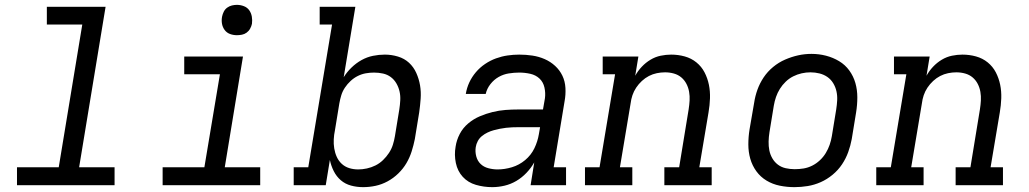

<svg xmlns="http://www.w3.org/2000/svg" viewBox="-20 -763 4240 791"><path d="M50 0V-74H222L319 -662H173V-735H415L306 -74H452V0Z M650 0V-74H822L886 -457H739V-530H981L906 -74H1052V0ZM956 -618Q941 -618 927.5 -623Q914 -628 905.5 -639.5Q897 -651 894.5 -665.5Q892 -680 895 -695Q897 -705 902 -715Q907 -725 916 -731.5Q925 -738 935.5 -740.5Q946 -743 956 -743Q971 -743 985 -737.5Q999 -732 1007 -720.5Q1015 -709 1017.5 -694.5Q1020 -680 1018 -665Q1016 -655 1010.5 -645Q1005 -635 996 -628.5Q987 -622 976.5 -620Q966 -618 956 -618Z M1476 8Q1450 8 1426 1.5Q1402 -5 1384 -20.5Q1366 -36 1355 -58Q1344 -80 1339 -104L1322 0H1190V-74H1250L1348 -662H1297V-735H1444L1396 -445Q1409 -466 1428 -484.5Q1447 -503 1469.5 -515.5Q1492 -528 1516.5 -533Q1541 -538 1565 -538Q1565 -538 1565 -538Q1565 -538 1566 -538Q1593 -538 1619.5 -530Q1646 -522 1665 -504.5Q1684 -487 1695 -462.5Q1706 -438 1710.5 -411.5Q1715 -385 1713 -356.5Q1711 -328 1707 -300L1689 -190Q1684 -165 1676 -139.5Q1668 -114 1654.5 -91Q1641 -68 1621 -48.5Q1601 -29 1577 -16Q1553 -3 1527.5 2.5Q1502 8 1476 8ZM1456 -65Q1473 -65 1491.5 -69Q1510 -73 1527 -81.5Q1544 -90 1558 -103.5Q1572 -117 1582.5 -133Q1593 -149 1598.5 -166.5Q1604 -184 1607 -202L1625 -312Q1628 -331 1629 -350Q1630 -369 1626 -386.5Q1622 -404 1613 -419.5Q1604 -435 1590 -445.5Q1576 -456 1558 -460Q1540 -464 1521 -464Q1504 -464 1487 -461Q1470 -458 1454 -450Q1438 -442 1424.5 -429.5Q1411 -417 1401 -402Q1391 -387 1386 -370.5Q1381 -354 1378 -337L1360 -227Q1356 -208 1355 -189Q1354 -170 1357 -151.5Q1360 -133 1367.5 -116.5Q1375 -100 1388 -88Q1401 -76 1418.5 -70.5Q1436 -65 1456 -65Z M2008 8Q1973 8 1940.5 -1.5Q1908 -11 1886.5 -34.5Q1865 -58 1858 -91.5Q1851 -125 1857 -159Q1861 -186 1874 -211Q1887 -236 1909 -254.5Q1931 -273 1957 -284Q1983 -295 2009.5 -301.5Q2036 -308 2062.5 -310Q2089 -312 2116 -312H2217L2225 -358Q2228 -380 2223 -402.5Q2218 -425 2202.5 -439.5Q2187 -454 2164.5 -459Q2142 -464 2119 -464Q2098 -464 2076 -460.5Q2054 -457 2034.5 -446Q2015 -435 2000.5 -416.5Q1986 -398 1981 -376H1899Q1903 -401 1913.5 -423.5Q1924 -446 1940.5 -465.5Q1957 -485 1978.5 -499.5Q2000 -514 2023.5 -522.5Q2047 -531 2071 -534.5Q2095 -538 2119 -538Q2147 -538 2173.5 -534Q2200 -530 2224 -519.5Q2248 -509 2267 -491.5Q2286 -474 2297 -451Q2308 -428 2309.5 -400.5Q2311 -373 2306 -346L2261 -74H2312V0H2166L2181 -94Q2168 -71 2149 -51Q2130 -31 2107 -17.5Q2084 -4 2058.5 2Q2033 8 2008 8ZM2030 -65Q2059 -65 2089 -74Q2119 -83 2143.5 -103.5Q2168 -124 2181.5 -152Q2195 -180 2200 -210L2205 -239H2116Q2103 -239 2090.5 -238.5Q2078 -238 2065 -236.5Q2052 -235 2039.5 -232.5Q2027 -230 2014 -226.5Q2001 -223 1988.5 -217Q1976 -211 1965.5 -202.5Q1955 -194 1948.5 -182Q1942 -170 1940 -157Q1937 -138 1942 -119Q1947 -100 1960 -87.5Q1973 -75 1992 -70Q2011 -65 2030 -65Z M2390 0V-74H2450L2514 -457H2463V-530H2610L2597 -451Q2608 -471 2624 -488Q2640 -505 2660 -517Q2680 -529 2702 -533.5Q2724 -538 2745 -538Q2774 -538 2801 -530.5Q2828 -523 2849 -506Q2870 -489 2882.5 -465Q2895 -441 2900.5 -414Q2906 -387 2905 -358Q2904 -329 2899 -300L2861 -74H2912V0H2717V-74H2778L2817 -312Q2820 -331 2821 -349Q2822 -367 2819 -384.5Q2816 -402 2808 -417.5Q2800 -433 2787 -444Q2774 -455 2756.5 -460Q2739 -465 2720 -465Q2703 -465 2686 -461.5Q2669 -458 2653.5 -450Q2638 -442 2624.5 -429.5Q2611 -417 2601 -402Q2591 -387 2585.5 -370.5Q2580 -354 2578 -337L2534 -74H2585V0Z M3253 8Q3222 8 3192.5 2Q3163 -4 3138 -19Q3113 -34 3096 -57.5Q3079 -81 3071 -109Q3063 -137 3063 -168Q3063 -199 3068 -230L3087 -340Q3091 -367 3100.5 -393.5Q3110 -420 3126 -444Q3142 -468 3165 -487Q3188 -506 3214.5 -517.5Q3241 -529 3268 -535Q3295 -541 3323 -541Q3354 -541 3383 -533.5Q3412 -526 3437 -511Q3462 -496 3479 -472.5Q3496 -449 3504 -421Q3512 -393 3512 -362Q3512 -331 3507 -300L3489 -190Q3484 -163 3474.5 -136.5Q3465 -110 3449 -86Q3433 -62 3410 -43Q3387 -24 3361 -12.5Q3335 -1 3307.5 3.5Q3280 8 3253 8ZM3254 -66Q3273 -66 3291 -69Q3309 -72 3326 -80.5Q3343 -89 3357.5 -102.5Q3372 -116 3382 -132.5Q3392 -149 3398 -166.5Q3404 -184 3407 -202L3425 -312Q3428 -331 3429 -350Q3430 -369 3426 -387Q3422 -405 3412.5 -420.5Q3403 -436 3388.5 -446Q3374 -456 3356 -460.5Q3338 -465 3319 -465Q3301 -465 3283 -461Q3265 -457 3248 -448.5Q3231 -440 3217 -426.5Q3203 -413 3193 -397Q3183 -381 3177 -363.5Q3171 -346 3168 -328L3150 -218Q3147 -199 3146.5 -180Q3146 -161 3149.5 -143.5Q3153 -126 3162 -110.5Q3171 -95 3185 -84.5Q3199 -74 3217 -70Q3235 -66 3254 -66Z M3590 0V-74H3650L3714 -457H3663V-530H3810L3797 -451Q3808 -471 3824 -488Q3840 -505 3860 -517Q3880 -529 3902 -533.5Q3924 -538 3945 -538Q3974 -538 4001 -530.5Q4028 -523 4049 -506Q4070 -489 4082.5 -465Q4095 -441 4100.5 -414Q4106 -387 4105 -358Q4104 -329 4099 -300L4061 -74H4112V0H3917V-74H3978L4017 -312Q4020 -331 4021 -349Q4022 -367 4019 -384.5Q4016 -402 4008 -417.5Q4000 -433 3987 -444Q3974 -455 3956.5 -460Q3939 -465 3920 -465Q3903 -465 3886 -461.5Q3869 -458 3853.5 -450Q3838 -442 3824.5 -429.5Q3811 -417 3801 -402Q3791 -387 3785.5 -370.5Q3780 -354 3778 -337L3734 -74H3785V0Z"/></svg>

Font: Iosevka Curly Slab ExObl
Style: Regular
Weight: 400
Width: 7
Italic angle: -9°
Monospace: yes
Designer: Belleve Invis
Foundry: Belleve Invis
Version: Version 11.1.0; ttfautohint (v1.8.3)